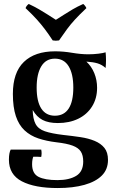

<svg xmlns="http://www.w3.org/2000/svg" viewBox="-20 -724 583 969"><path d="M257 -140Q303 -140 326.5 -176Q350 -212 350 -282Q350 -351 326.5 -389.5Q303 -428 257 -428Q212 -428 188.5 -389.5Q165 -351 165 -282Q165 -212 188.5 -176Q212 -140 257 -140ZM25 82Q25 64 27.5 51Q30 38 34 31H188Q192 49 188 68Q176 67 167 67Q158 67 148 67Q146 71 144 81Q142 91 142 105Q142 152 174.5 168.5Q207 185 270 185Q329 185 364.5 163.5Q400 142 400 91Q400 60 388 41Q376 22 346.5 11Q317 0 264 -6Q214 -12 173.5 -25.5Q133 -39 104 -66Q75 -93 60 -138Q45 -183 45 -250Q45 -358 100.5 -411.5Q156 -465 258 -465Q300 -465 344 -457.5Q388 -450 426 -450Q452 -450 476.5 -453Q501 -456 513 -460Q517 -421 513 -381Q494 -398 471.5 -404.5Q449 -411 416 -413Q442 -389 456 -354.5Q470 -320 470 -281Q470 -227 444.5 -186.5Q419 -146 374.5 -124.5Q330 -103 272 -103Q225 -103 195 -118.5Q165 -134 145 -169Q146 -124 159.5 -98.5Q173 -73 206.5 -61.5Q240 -50 299 -43Q345 -38 385.5 -32Q426 -26 457.5 -13Q489 0 507 22.5Q525 45 525 83Q525 131 494 162Q463 193 406 209Q349 225 271 225Q155 225 90 191Q25 157 25 82ZM400 -704Q411 -695 416 -683Q381 -650 358.5 -625.5Q336 -601 318 -576.5Q300 -552 278 -520Q262 -517 246 -520Q225 -552 206.5 -576.5Q188 -601 166 -625.5Q144 -650 109 -683Q113 -695 125 -704Q155 -690 177 -677Q199 -664 219 -651.5Q239 -639 262 -624Q286 -639 305.5 -651.5Q325 -664 347 -677Q369 -690 400 -704Z"/></svg>

Font: Poltawski Nowy SemiBold
Style: Regular
Weight: 600
Version: Version 1.001;gftools[0.9.25]